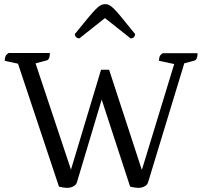

<svg xmlns="http://www.w3.org/2000/svg" viewBox="-20 -899 981 931"><path d="M305 12Q298 12 285.5 10Q273 8 266 6L61 -609L87 -586L3 -604Q3 -618 7 -626.5Q11 -635 22 -642H222Q222 -626 218 -617Q214 -608 206 -606L135 -587L145 -614L331 -56H318L470 -561H509L674 -56H662L831 -609L832 -587L751 -604Q751 -618 754.5 -626Q758 -634 769 -641H938Q938 -625 934 -616Q930 -607 922 -605L862 -589L880 -613L698 -15Q695 -5 687 1Q679 7 669 9.5Q659 12 650 12Q643 12 630.5 10Q618 8 611 6L460 -456H485L353 -15Q350 -5 341.5 1Q333 7 323.5 9.5Q314 12 305 12ZM490 -879Q501 -879 510.5 -874Q520 -869 534.5 -854.5Q549 -840 572.5 -811Q596 -782 635 -734Q635 -725 629.5 -719Q624 -713 613 -713L478 -820H500L365 -713Q355 -713 349 -719Q343 -725 343 -734Q382 -782 406 -811Q430 -840 444.5 -854.5Q459 -869 469 -874Q479 -879 490 -879Z"/></svg>

Font: Pitagon Serif
Style: Regular
Weight: 400
Designer: Travis Tran
Foundry: Pitagon
Version: Version 1.000;gftools[0.9.26]